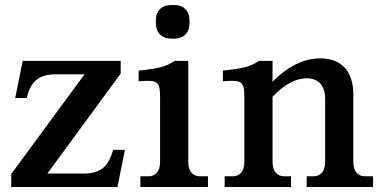

<svg xmlns="http://www.w3.org/2000/svg" viewBox="-20 -750 1531 770"><path d="M464 -455V-506H71L41 -357H87C102 -417 128 -452 206 -452H319L25 -52V0H451L481 -149H434C416 -90 392 -54 315 -54H170Z M735 -101V-506H681C648 -484 619 -475 536 -467V-424C612 -430 622 -425 622 -358V-101C622 -64 605 -43 575 -43H543V0H814V-43H782C752 -43 735 -64 735 -101ZM605 -659C605 -618 628 -595 669 -595H677C717 -595 740 -618 740 -659V-667C740 -707 717 -730 677 -730H669C628 -730 605 -707 605 -667Z M1073 -101V-362C1120 -412 1167 -436 1210 -436C1256 -436 1284 -408 1284 -353V-101C1284 -64 1267 -43 1237 -43H1210V0H1476V-43H1444C1414 -43 1397 -64 1397 -101V-371C1397 -466 1348 -516 1264 -516C1204 -516 1137 -488 1073 -422V-506H1019C986 -484 957 -475 874 -467V-424C950 -430 960 -425 960 -358V-101C960 -64 943 -43 913 -43H881V0H1147V-43H1120C1090 -43 1073 -64 1073 -101Z"/></svg>

Font: LT Superior Serif Semibold
Style: Regular
Weight: 600
Designer: Daniel Lyons
Foundry: LyonsType
Version: Version 2.120;FEAKit 1.0